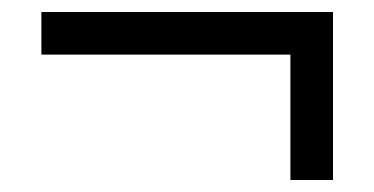

<svg xmlns="http://www.w3.org/2000/svg" viewBox="-20 -388 624 320"><path d="M464 -88V-297H49V-368H535V-88Z"/></svg>

Font: Libra Sans
Style: Regular
Weight: 400
Foundry: Context Ltd
Version: Version 1.000; ttfautohint (v1.3)